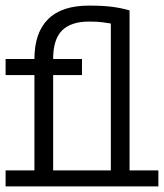

<svg xmlns="http://www.w3.org/2000/svg" viewBox="-20 -666 586 686"><path d="M545.9 0H0V-57.1H103V-397.9H0V-455.1H103Q103 -548.8 151.6 -597.4Q200.2 -646 297.9 -646Q348.1 -646 381.1 -641.6Q414.1 -637.2 442.9 -628.9V-57.1H545.9ZM376 -57.1V-582Q365.2 -584 346.7 -586.4Q328.1 -588.9 297.9 -588.9Q233.9 -588.9 201.9 -557.4Q169.9 -525.9 169.9 -455.1H272.9V-397.9H169.9V-57.1Z"/></svg>

Font: Anonymous Pro
Style: Regular
Weight: 400
Monospace: yes
Designer: Mark Simonson
Version: Version 1.002